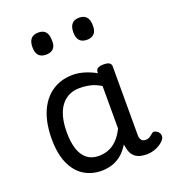

<svg xmlns="http://www.w3.org/2000/svg" viewBox="-146 -903 915 1028"><g transform="rotate(-20 312.0 -389.0)"><path d="M258 17Q201 17 157 -10.5Q113 -38 88 -94Q63 -150 63 -235Q63 -287 72.5 -331Q82 -375 101 -410Q120 -445 147 -469Q174 -493 209 -506Q244 -519 286 -519Q318 -519 352 -508.5Q386 -498 416 -481V-486Q416 -501 427 -508Q438 -515 460 -515Q482 -515 492.5 -508.5Q503 -502 503 -488V-96Q503 -83 507 -74.5Q511 -66 518 -62Q525 -58 534 -58Q544 -58 550.5 -60.5Q557 -63 563.5 -68Q570 -73 579 -80Q586 -86 595 -83.5Q604 -81 613 -73Q622 -63 623 -52Q624 -41 619 -33Q608 -17 591 -6Q574 5 554.5 11Q535 17 515 17Q492 17 475 12Q458 7 446 -3.5Q434 -14 427.5 -29Q421 -44 418 -63Q418 -64 417 -67.5Q416 -71 416 -75Q393 -38 366.5 -18Q340 2 312 9.5Q284 17 258 17ZM151 -239Q151 -184 164 -144.5Q177 -105 203.5 -84Q230 -63 270 -63Q299 -63 325.5 -73Q352 -83 375 -106Q398 -129 416 -166V-408Q385 -427 356 -433.5Q327 -440 295 -440Q269 -440 247 -432Q225 -424 207 -408Q189 -392 176.5 -368Q164 -344 157.5 -312Q151 -280 151 -239ZM190 -669Q162 -669 148 -684.5Q134 -700 134 -731Q134 -763 148 -779Q162 -795 190 -795Q218 -795 231.5 -779Q245 -763 245 -731Q247 -700 232.5 -684.5Q218 -669 190 -669ZM423 -669Q395 -669 381 -684.5Q367 -700 367 -731Q367 -763 381 -779Q395 -795 423 -795Q450 -795 464 -779Q478 -763 478 -731Q479 -700 464.5 -684.5Q450 -669 423 -669Z"/></g></svg>

Font: Playwrite AR
Style: Regular
Weight: 400
Designer: Veronika Burian, José Scaglione
Foundry: TypeTogether
Version: Version 1.002